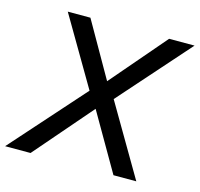

<svg xmlns="http://www.w3.org/2000/svg" viewBox="-139 -815 963 926"><g transform="rotate(15 342.5 -352.5)"><path d="M-36 0 288 -364 88 -705H201L358 -430L594 -705H721L411 -355L619 0H505L339 -287L91 0Z"/></g></svg>

Font: Nunito Sans SemiBold
Style: Italic
Weight: 600
Italic angle: -9°
Designer: Vernon Adams
Foundry: Vernon Adams
Version: Version 3.006; ttfautohint (v1.8.3)